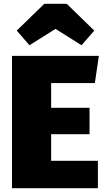

<svg xmlns="http://www.w3.org/2000/svg" viewBox="-20 -990 560 1010"><path d="M479 -553H249V-423H451V-284H249V-144H495V0H43V-696H500ZM68 -829 213 -970H331L476 -829L409 -752L272 -838L135 -752Z"/></svg>

Font: FiraGO Heavy
Style: Regular
Weight: 900
Designer: bBox Type
Foundry: bBox Type GmbH
Version: Version 1.001